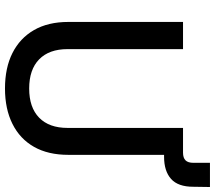

<svg xmlns="http://www.w3.org/2000/svg" viewBox="-66 -782 862 770"><g transform="rotate(90 365.0 -397.0)"><path d="M335 14Q252 14 192.5 -16Q133 -46 100.5 -102.5Q68 -159 68 -240V-700H177V-237Q177 -163 218 -123Q259 -83 335 -83Q411 -83 452 -123Q493 -163 493 -237V-700H601V-240Q601 -159 569 -102.5Q537 -46 477 -16Q417 14 335 14ZM581 -624V-700H592Q613 -700 623 -710Q633 -720 633 -742V-808H730L729 -741Q729 -680 697.5 -652Q666 -624 609 -624Z"/></g></svg>

Font: Space Grotesk Light Medium
Style: Regular
Weight: 500
Version: Version 2.000